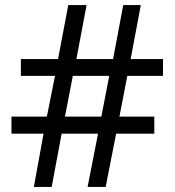

<svg xmlns="http://www.w3.org/2000/svg" viewBox="-20 -734 686 754"><path d="M480 -436 449 -276H586V-209H436L395 0H324L365 -209H222L183 0H113L151 -209H25V-276H164L196 -436H62V-502H208L248 -714H320L280 -502H424L464 -714H533L493 -502H620V-436ZM235 -276H378L409 -436H266Z"/></svg>

Font: Noto Sans Tifinagh
Style: Regular
Weight: 400
Designer: JamraPatel
Foundry: JamraPatel LLC
Version: Version 2.004; ttfautohint (v1.8.4.7-5d5b)